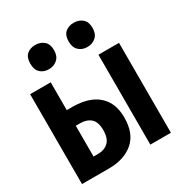

<svg xmlns="http://www.w3.org/2000/svg" viewBox="-176 -884 953 1010"><g transform="rotate(-30 300.0 -378.5)"><path d="M30 0V-546H155V-377H190Q254 -377 300.5 -356.5Q347 -336 372.5 -295Q398 -254 398 -192Q398 -95 342 -47.5Q286 0 194 0ZM155 -95H183Q221 -95 245 -117.5Q269 -140 269 -190Q269 -240 245 -261Q221 -282 181 -282H155ZM445 0V-546H570V0ZM416 -610Q385 -610 364.5 -629Q344 -648 344 -684Q344 -722 364.5 -739.5Q385 -757 416 -757Q447 -757 468 -739Q489 -721 489 -684Q489 -648 468 -629Q447 -610 416 -610ZM182 -610Q151 -610 131 -628.5Q111 -647 111 -684Q111 -722 131 -739.5Q151 -757 182 -757Q213 -757 234 -739Q255 -721 255 -684Q255 -648 234 -629Q213 -610 182 -610Z"/></g></svg>

Font: Noto Sans Mono
Style: Bold
Weight: 700
Designer: Monotype Design Team
Foundry: Monotype Imaging Inc.
Version: Version 2.014